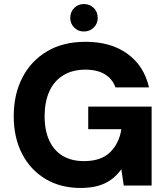

<svg xmlns="http://www.w3.org/2000/svg" viewBox="-20 -919 832 951"><path d="M379 12Q280 12 205.5 -32.5Q131 -77 89.5 -157Q48 -237 48 -344Q48 -452 91 -535Q134 -618 213.5 -665Q293 -712 404 -712Q530 -712 612 -652Q694 -592 718 -486H552Q537 -528 499.5 -551Q462 -574 403 -574Q338 -574 292.5 -545.5Q247 -517 224 -465.5Q201 -414 201 -344Q201 -272 224.5 -222Q248 -172 291.5 -146.5Q335 -121 396 -121Q482 -121 526.5 -166Q571 -211 581 -279H417V-391H731V0H593L581 -81Q560 -51 531.5 -30Q503 -9 465.5 1.5Q428 12 379 12ZM395 -763Q367 -763 347.5 -782.5Q328 -802 328 -830Q328 -860 347.5 -879.5Q367 -899 395 -899Q425 -899 444.5 -879.5Q464 -860 464 -830Q464 -802 444.5 -782.5Q425 -763 395 -763Z"/></svg>

Font: DM Sans 9pt Black
Style: Regular
Weight: 900
Version: Version 4.004;gftools[0.9.30]